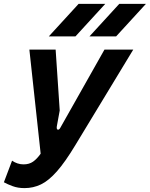

<svg xmlns="http://www.w3.org/2000/svg" viewBox="-70 -955 770 987"><path d="M56 12Q22 12 -5 2Q-32 -8 -50 -18L-8 -129Q5 -120 20 -115Q35 -110 51 -110Q80 -110 100 -124Q120 -138 139 -165L81 -700H216L237 -387L222 -305Q220 -290 227 -288.5Q234 -287 240 -298L467 -700H615L318 -210Q265 -122 222.5 -74Q180 -26 140.5 -7Q101 12 56 12ZM181 -768 334 -935H471L318 -768ZM390 -768 543 -935H680L527 -768Z"/></svg>

Font: Finlandica SemiBold
Style: Italic
Weight: 600
Italic angle: -8°
Designer: Niklas Ekholm, Juho Hiilivirta, Jaakko Suomalainen
Foundry: Helsinki Type Studio
Version: Version 1.063